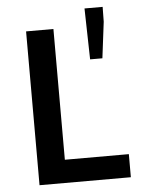

<svg xmlns="http://www.w3.org/2000/svg" viewBox="-52 -771 607 813"><g transform="rotate(-5 251.0 -364.5)"><path d="M342.8 -512.2 337.9 -729H415L414.1 -666L395 -512.2ZM83 0V-653.8H199.2V-98.1H471.2V0Z"/></g></svg>

Font: SourceSansPro-Semibold
Style: Regular
Weight: 600
Designer: Paul D. Hunt
Foundry: Adobe Systems Incorporated
Version: Version 2.020;PS 2.0;hotconv 1.0.86;makeotf.lib2.5.63406